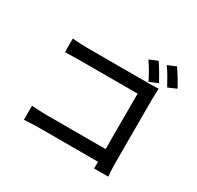

<svg xmlns="http://www.w3.org/2000/svg" viewBox="-187 -1077 1373 1338"><g transform="rotate(30 500.0 -407.5)"><path d="M740 -830 673 -802C699 -766 732 -708 752 -667L820 -696C800 -733 764 -795 740 -830ZM870 -860 803 -832C830 -797 862 -739 884 -698L951 -727C931 -765 895 -825 870 -860ZM132 -117V-4C161 -6 211 -9 251 -9H726L725 45H839C837 24 834 -25 834 -60V-578C834 -604 836 -639 837 -661C818 -660 784 -659 757 -659H260C226 -659 179 -662 144 -665V-555C170 -556 221 -558 260 -558H727V-112H248C205 -112 161 -115 132 -117Z"/></g></svg>

Font: GenYoGothic2 TW M
Style: Regular
Weight: 500
Version: Version 2.100;PS 2.1;hotconv 16.6.51;makeotf.lib2.5.65220 DE